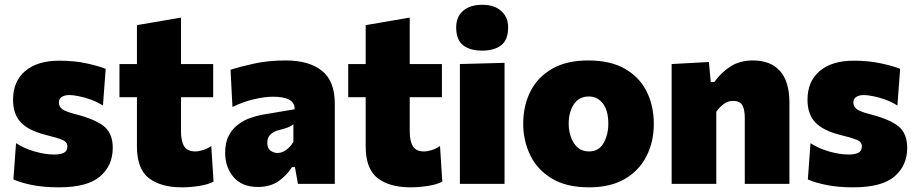

<svg xmlns="http://www.w3.org/2000/svg" viewBox="-20 -768 3830 802"><path d="M225.5 14.5Q163 14.5 115.2 5Q67.5 -4.5 36 -18.5L47 -170Q79.5 -148.5 124 -135.5Q168.5 -122.5 207 -122.5Q231.5 -122.5 246.5 -129.8Q261.5 -137 261.5 -157Q261.5 -174.5 241.8 -183.2Q222 -192 171 -204.5Q99.5 -222.5 67 -256.8Q34.5 -291 34.5 -351.5Q34.5 -428 85.2 -471.2Q136 -514.5 228 -514.5Q289.5 -514.5 340.5 -503.5Q391.5 -492.5 421.5 -480.5L410 -327Q387 -342 360 -351.8Q333 -361.5 308.8 -366.2Q284.5 -371 270 -371Q250.5 -371 238.2 -363.2Q226 -355.5 226 -339.5Q226 -323.5 239.2 -312.8Q252.5 -302 295.5 -291Q380.5 -269 415.8 -239.2Q451 -209.5 451 -150.5Q451 -76.5 398 -31Q345 14.5 225.5 14.5Z M739.5 14.5Q652 14.5 602 -23.8Q552 -62 552 -157V-362H479V-500.5H552V-663L736 -694.5V-500.5H870.5V-362H736V-219.5Q736 -178.5 749.2 -157Q762.5 -135.5 795.5 -135.5Q809.5 -135.5 827 -140.8Q844.5 -146 862.5 -158L872 -9.5Q850.5 2.5 813 8.5Q775.5 14.5 739.5 14.5Z M1057 13Q991 13 955.8 -28Q920.5 -69 920.5 -130Q920.5 -173.5 936 -202.2Q951.5 -231 975.8 -248.8Q1000 -266.5 1027 -275.8Q1054 -285 1077 -289L1210.5 -311.5Q1213 -364 1120.5 -364Q1086 -364 1041 -353.5Q996 -343 951 -321L943 -476.5Q980.5 -489 1040.5 -502.2Q1100.5 -515.5 1173.5 -515.5Q1270 -515.5 1324.2 -472.8Q1378.5 -430 1378.5 -334V0H1224.5L1212 -70H1199.5Q1180 -37.5 1144.8 -12.2Q1109.5 13 1057 13ZM1139.5 -129Q1158 -129 1175.5 -141.8Q1193 -154.5 1205.5 -175.5V-249Q1198 -242 1185.5 -236.8Q1173 -231.5 1141.5 -223.5Q1122.5 -218.5 1109.5 -206Q1096.5 -193.5 1096.5 -171.5Q1096.5 -148.5 1110 -138.8Q1123.5 -129 1139.5 -129Z M1695 14.5Q1607.5 14.5 1557.5 -23.8Q1507.5 -62 1507.5 -157V-362H1434.5V-500.5H1507.5V-663L1691.5 -694.5V-500.5H1826V-362H1691.5V-219.5Q1691.5 -178.5 1704.8 -157Q1718 -135.5 1751 -135.5Q1765 -135.5 1782.5 -140.8Q1800 -146 1818 -158L1827.5 -9.5Q1806 2.5 1768.5 8.5Q1731 14.5 1695 14.5Z M1901 0V-500.5L2087.5 -505.5V0ZM1993.5 -556.5Q1943.5 -556.5 1914.5 -579Q1885.5 -601.5 1885.5 -653.5Q1885.5 -698.5 1914.8 -723.2Q1944 -748 1994.5 -748Q2044.5 -748 2073.5 -722.2Q2102.5 -696.5 2102.5 -653.5Q2102.5 -601.5 2073.5 -579Q2044.5 -556.5 1993.5 -556.5Z M2441 14.5Q2345 14.5 2284.2 -22.8Q2223.5 -60 2194.5 -120.5Q2165.5 -181 2165.5 -251Q2165.5 -326 2195.5 -385.8Q2225.5 -445.5 2285.8 -480.5Q2346 -515.5 2437 -515.5Q2530.5 -515.5 2591.2 -480.2Q2652 -445 2681.5 -385Q2711 -325 2711 -251Q2711 -175 2680 -114.8Q2649 -54.5 2589 -20Q2529 14.5 2441 14.5ZM2440.5 -135.5Q2481.5 -135.5 2501.2 -170.5Q2521 -205.5 2521 -251Q2521 -306.5 2498.2 -335.8Q2475.5 -365 2439.5 -365Q2399 -365 2377.2 -332.5Q2355.5 -300 2355.5 -251Q2355.5 -205.5 2377.2 -170.5Q2399 -135.5 2440.5 -135.5Z M2785.5 0V-500.5L2941 -509L2949 -425.5H2964Q2990.5 -463.5 3030 -489.5Q3069.5 -515.5 3125.5 -515.5Q3198.5 -515.5 3238 -471.5Q3277.5 -427.5 3277.5 -339V0H3091V-276Q3091 -311 3080.5 -328.8Q3070 -346.5 3042.5 -346.5Q3020 -346.5 3002.5 -333.2Q2985 -320 2972 -301V0Z M3544 14.5Q3481.5 14.5 3433.8 5Q3386 -4.5 3354.5 -18.5L3365.5 -170Q3398 -148.5 3442.5 -135.5Q3487 -122.5 3525.5 -122.5Q3550 -122.5 3565 -129.8Q3580 -137 3580 -157Q3580 -174.5 3560.2 -183.2Q3540.5 -192 3489.5 -204.5Q3418 -222.5 3385.5 -256.8Q3353 -291 3353 -351.5Q3353 -428 3403.8 -471.2Q3454.5 -514.5 3546.5 -514.5Q3608 -514.5 3659 -503.5Q3710 -492.5 3740 -480.5L3728.5 -327Q3705.5 -342 3678.5 -351.8Q3651.5 -361.5 3627.2 -366.2Q3603 -371 3588.5 -371Q3569 -371 3556.8 -363.2Q3544.5 -355.5 3544.5 -339.5Q3544.5 -323.5 3557.8 -312.8Q3571 -302 3614 -291Q3699 -269 3734.2 -239.2Q3769.5 -209.5 3769.5 -150.5Q3769.5 -76.5 3716.5 -31Q3663.5 14.5 3544 14.5Z"/></svg>

Font: Commissioner ExtraBold
Style: Regular
Weight: 800
Designer: Kostas Bartsokas
Foundry: Kostas Bartsokas
Version: Version 1.000; ttfautohint (v1.8.3)